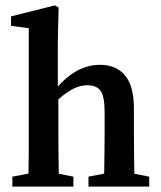

<svg xmlns="http://www.w3.org/2000/svg" viewBox="-20 -694 600 714"><path d="M26 0V-37L120 -55H163L253 -37V0ZM84 0Q85 -21 86 -55.5Q87 -90 87 -127.5Q87 -165 87 -193V-589L21 -598V-633L184 -674L198 -666L195 -536V-347L197 -335V-193Q197 -165 197.5 -127.5Q198 -90 198.5 -55.5Q199 -21 200 0ZM309 0V-37L401 -55H444L535 -37V0ZM366 0Q367 -21 367.5 -55Q368 -89 368.5 -126.5Q369 -164 369 -193V-279Q369 -334 354.5 -355.5Q340 -377 305 -377Q275 -377 245 -360Q215 -343 180 -308L167 -354H180Q258 -453 352 -453Q412 -453 445 -413.5Q478 -374 478 -289V-193Q478 -164 478.5 -126.5Q479 -89 479.5 -55Q480 -21 481 0Z"/></svg>

Font: Lisu Bosa
Style: Bold
Weight: 700
Designer: David Morse, Annie Olsen, Victor Gaultney, Frank Grießhammer (Latin)
Foundry: SIL International
Version: Version 2.000